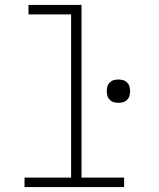

<svg xmlns="http://www.w3.org/2000/svg" viewBox="-20 -755 640 775"><path d="M79 0V-38H267V-697H95V-735H309V-38H481V0ZM458 -340Q448 -340 439 -342.5Q430 -345 423 -352Q416 -359 413.5 -368Q411 -377 411 -387Q411 -397 413.5 -406Q416 -415 423 -422Q430 -429 439 -431.5Q448 -434 458 -434Q468 -434 477 -431.5Q486 -429 493 -422Q500 -415 502.5 -406Q505 -397 505 -387Q505 -377 502.5 -368Q500 -359 493 -352Q486 -345 477 -342.5Q468 -340 458 -340Z"/></svg>

Font: Iosevka Curly Slab XLtEx
Style: Regular
Weight: 200
Width: 7
Monospace: yes
Designer: Belleve Invis
Foundry: Belleve Invis
Version: Version 11.1.0; ttfautohint (v1.8.3)